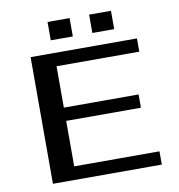

<svg xmlns="http://www.w3.org/2000/svg" viewBox="-88 -889 901 969"><g transform="rotate(-10 362.5 -404.5)"><path d="M663 0V-68H226V-301H609V-369H226V-581H650V-649H105V0ZM333 -715V-809H220V-715ZM545 -715V-809H433V-715Z"/></g></svg>

Font: Gamestation Extended
Style: Regular
Weight: 400
Width: 7
Designer: Jonas Hecksher
Foundry: Jonas Hecksher, Playtypeª, e-types AS
Version: Version 1.003